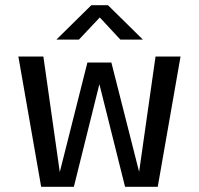

<svg xmlns="http://www.w3.org/2000/svg" viewBox="-20 -717 765 737"><path d="M138 0 50.5 -500H146.5L209.5 -56.5L315.5 -477H407.5L514 -57.5L577 -500H673L585.5 0H460L361.5 -394L263.5 0ZM196.5 -565 330.5 -697H394.5L528.5 -565H442L363 -650L283 -565Z"/></svg>

Font: Trispace SemiCondensed
Style: Regular
Weight: 400
Width: 4
Designer: Tyler Finck
Foundry: Etcetera Type Company
Version: Version 1.210; ttfautohint (v1.8.3)